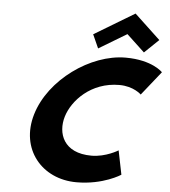

<svg xmlns="http://www.w3.org/2000/svg" viewBox="-70 -1201 1132 1278"><g transform="rotate(5 496.0 -561.5)"><path d="M514.1 -976 555 -885 741.4 -997 861 -885 956.1 -976 783.4 -1138ZM573.1 -170C669.1 -170 750.3 -221 750.3 -221L782.7 -61C782.7 -61 668 15 489 15C256 15 98.6 -175 168.9 -411C239.4 -648 509.6 -840 743.6 -840C922.6 -840 992 -764 992 -764L864.3 -604C864.3 -604 813.5 -655 717.5 -655C528.5 -655 406.2 -523 373.5 -413C340.4 -302 384.1 -170 573.1 -170Z"/></g></svg>

Font: Hussar
Style: BdOblThree
Weight: 700
Foundry: Cannot Into Space Fonts
Version: Version 2.00